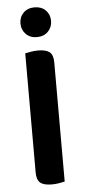

<svg xmlns="http://www.w3.org/2000/svg" viewBox="-57 -847 398 887"><g transform="rotate(-5 142.0 -404.0)"><path d="M147 7Q109 7 93 -7Q77 -21 77 -54V-607Q86 -609 103 -612Q120 -615 137 -615Q173 -615 190 -602Q207 -589 207 -554V-1Q198 1 181.5 4Q165 7 147 7ZM209 -746Q209 -717 189.5 -697Q170 -677 138 -677Q106 -677 86.5 -697Q67 -717 67 -746Q67 -776 86.5 -795.5Q106 -815 138 -815Q170 -815 189.5 -795.5Q209 -776 209 -746Z"/></g></svg>

Font: Baloo 2 SemiBold
Style: Regular
Weight: 600
Designer: Sarang Kulkarni and Ek Type
Foundry: Ek Type
Version: Version 1.640;hotconv 1.0.111;makeotfexe 2.5.65597; ttfautoh